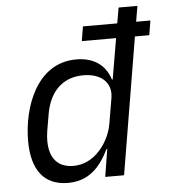

<svg xmlns="http://www.w3.org/2000/svg" viewBox="-53 -788 745 848"><g transform="rotate(-5 319.5 -364.0)"><path d="M380.3 0H463.8L565 -606.5H628.6L639.2 -670.8H576L587.7 -740.1H504.3L492.2 -670.8H340.2L329.5 -606.5H481.5L450.6 -425.8H447.4C426.1 -492.5 374.3 -528.1 297.9 -528.1C119 -528.1 54.7 -331.7 54.7 -187.9C54.7 -57.2 110.1 12.1 214.5 12.1C305.4 12.1 356.9 -41.2 396.7 -122.2H399.9ZM139.2 -180.8C139.2 -193.9 140.3 -208.1 143.1 -225.9L155.2 -296.5C170.8 -391.3 226.2 -455.6 323.2 -455.6C398.4 -455.6 449.6 -415.1 437.9 -344.5L419 -233.3C411.2 -185.7 388.1 -145.2 362.9 -116.8C327.8 -77.8 287.3 -60.7 244.7 -60.7C174.4 -60.7 139.2 -105.8 139.2 -180.8Z"/></g></svg>

Font: Margiela Mono Italic Text It
Style: Regular
Weight: 400
Designer: Mike Abbink, Paul van der Laan, Pieter van Rosmalen
Foundry: Bold Monday
Version: Version 2.003 2021